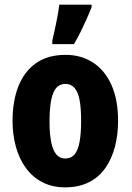

<svg xmlns="http://www.w3.org/2000/svg" viewBox="-20 -796 567 826"><path d="M488 -276Q488 -217 474.5 -165Q461 -113 433.5 -73.5Q406 -34 362.5 -12Q319 10 260 10Q205 10 162.5 -12Q120 -34 91.5 -73Q63 -112 48.5 -164Q34 -216 34 -276Q34 -361 59 -424.5Q84 -488 134.5 -524Q185 -560 262 -560Q329 -560 380 -527Q431 -494 459.5 -430.5Q488 -367 488 -276ZM193 -275Q193 -222 200 -186Q207 -150 222 -132Q237 -114 261 -114Q286 -114 301 -132Q316 -150 322.5 -186.5Q329 -223 329 -276Q329 -330 322.5 -365Q316 -400 301 -417.5Q286 -435 261 -435Q225 -435 209 -395.5Q193 -356 193 -275ZM205 -621Q208 -633 212.5 -654Q217 -675 222 -698.5Q227 -722 230.5 -743Q234 -764 235 -776H374V-764Q364 -739 352 -712.5Q340 -686 327 -659.5Q314 -633 298 -606H205Z"/></svg>

Font: Noto Sans Display Condensed ExtraBold
Style: Regular
Weight: 800
Width: 3
Designer: Monotype Design Team
Foundry: Monotype Imaging Inc.
Version: Version 2.003